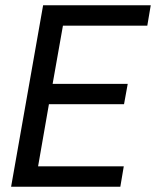

<svg xmlns="http://www.w3.org/2000/svg" viewBox="-20 -706 590 726"><path d="M22 0 143 -686H550L537 -609H218L179 -389H463L449 -312H165L124 -77H448L435 0Z"/></svg>

Font: Archivo Condensed
Style: Italic
Weight: 400
Width: 3
Italic angle: -10°
Designer: Hector Gatti
Foundry: Omnibus-Type
Version: Version 2.001